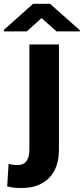

<svg xmlns="http://www.w3.org/2000/svg" viewBox="-81 -758 433 992"><path d="M70.8 -528.3H223.6V13.2Q223.6 110.4 172.1 161.9Q120.6 213.4 30.8 213.4Q10.7 213.4 -6.6 211.7Q-23.9 210 -43.9 205.1L-36.6 88.9Q-25.4 91.8 -14.4 93.3Q-3.4 94.7 11.2 94.7Q70.8 94.7 70.8 13.2ZM177.7 -738.3 331.5 -601.6V-595.7H210.9L133.8 -664.6L57.1 -595.7H-61V-603.5L89.8 -738.3Z"/></svg>

Font: Vazirmatn FD ExtraBold
Style: Regular
Weight: 800
Designer: Saber Rastikerdar
Foundry: Saber Rastikerdar
Version: Version 33.003